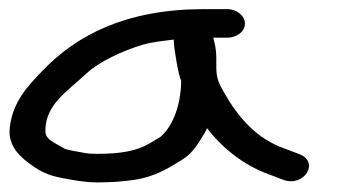

<svg xmlns="http://www.w3.org/2000/svg" viewBox="-47 -354 726 410"><path d="M323.9 -269.5C324.4 -257.9 325.9 -246 327.5 -237.1C329.9 -224.4 332.4 -201 339.9 -181.1C339.4 -133.1 323.8 -85.2 295.2 -61.4L271.2 -47.1C245 -31.8 210.9 -25.5 160.5 -25.5C152.2 -25.5 145 -25.6 134.9 -27.2C119.9 -29.7 93.9 -34.4 90.2 -36.8C70 -49.7 49.9 -55 49.9 -74.4C49.9 -130.1 94.2 -156.8 136.1 -195.8C163.8 -221.7 211.6 -244.5 256.9 -258.2C276.6 -264.1 298.6 -266.3 323.9 -269.5ZM408.4 -273.5H438C458 -273.5 476.1 -286.4 476.1 -303.5C476.1 -319.9 459.2 -334.5 438 -334.5H388C223.3 -334.5 117.4 -279.6 44.4 -203.6C12.5 -170.5 -20.5 -136.7 -26.3 -80C-30.4 -40.6 -1.4 -16.8 21.4 -0.7C36.8 10.3 54.8 20.6 85.7 26.2C107 30.1 132.9 35.5 160.5 35.5C187.8 35.5 213.3 33.9 238.3 30.3C285.3 23.5 316.2 3.1 343.9 -14.2C365.6 -27.7 378.7 -51.1 389.4 -69.3C391.4 -72.7 393.1 -75.4 395.2 -80.3C427 -38.7 472.2 -1.1 530.2 19.4L559 30.4C603.7 45.7 636.6 -9.6 590.7 -25.4L561.9 -36.4C500.8 -57.4 461.4 -103.5 431 -157.2C419.7 -177 414.9 -187.3 414.9 -211V-231C414.9 -247.2 412.2 -259 408.4 -273.5Z"/></svg>

Font: CiSf OpenHand
Style: BdExt
Weight: 400
Foundry: Cannot Into Space Fonts
Version: Version 0.7892